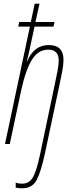

<svg xmlns="http://www.w3.org/2000/svg" viewBox="-20 -780 395 1040"><path d="M99 240Q154 240 177.5 197Q201 154 223 53L304 -329Q311 -360 317.5 -396Q324 -432 324 -455Q324 -536 244 -536Q164 -536 127 -448H125Q130 -466 135.5 -489Q141 -512 146 -538L167 -636H270L275 -661H172L194 -760H168L147 -661H84L79 -636H142L7 0H33L94 -287Q118 -399 152 -455Q186 -511 241 -511Q298 -511 298 -453Q298 -428 292 -398Q286 -368 280 -339L198 52Q178 147 158 181Q138 215 99 215Q80 215 65 209V236Q79 240 99 240Z"/></svg>

Font: Noto Sans Display Condensed Thin
Style: Italic
Weight: 250
Width: 3
Italic angle: -12°
Designer: Monotype Design Team
Foundry: Monotype Imaging Inc.
Version: Version 1.900